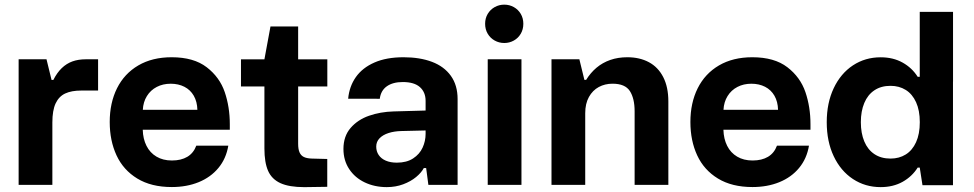

<svg xmlns="http://www.w3.org/2000/svg" viewBox="-20 -780 4109 810"><path d="M192.7 -442.8H205.1Q220.3 -473.1 240.4 -492.5Q260.5 -511.9 285.4 -520.9Q310.4 -529.9 342.7 -529.9H393.8V-398H323Q281.6 -398 255 -385.6Q228.4 -373.1 214.6 -343.7Q200.9 -314.2 200.9 -263.6ZM197.4 -443.1 200.9 -302.4V0H58.6V-529.9H176.2Z M442.9 -265.3Q442.9 -345.8 473.7 -407.7Q504.6 -469.5 563.5 -504Q622.5 -538.5 704.2 -538.5Q797.3 -538.5 852.1 -496.3Q906.8 -454.2 928.2 -391.3Q949.5 -328.4 949.5 -256.2V-232.8H582.2Q583.2 -194.2 598 -164.8Q612.8 -135.4 640.2 -119.2Q667.6 -102.9 705.2 -102.9Q744.1 -102.9 770.3 -118.5Q796.5 -134.1 808.2 -165.6H943.2Q934 -110.6 901.4 -71.4Q868.8 -32.1 818.2 -11.5Q767.6 9.1 704.9 9.1Q618.1 9.1 559.2 -26.8Q500.3 -62.7 471.6 -124.6Q442.9 -186.5 442.9 -265.3ZM700.1 -426.8Q667.4 -426.8 641.4 -413.3Q615.3 -399.8 599.8 -374.8Q584.2 -349.8 582.5 -316.7H812.7Q811.8 -351.2 797.5 -376.1Q783.1 -401 757.9 -413.9Q732.6 -426.8 700.1 -426.8Z M1095.5 -153.6V-529.7L1121.1 -668.4H1237.8V-173.4Q1237.8 -150.3 1243.7 -137.1Q1249.6 -123.8 1261.6 -117.9Q1273.5 -112 1293.5 -111.1L1360.6 -109.3V8.1L1264 9.5Q1199.7 9.5 1163 -7.4Q1126.4 -24.2 1110.9 -59.5Q1095.5 -94.7 1095.5 -153.6ZM996.6 -529.7H1360.9V-415.1H996.6Z M1428.9 -151.7Q1428.9 -205.1 1459 -240.1Q1489.2 -275.1 1536.9 -291.7Q1584.6 -308.3 1640.1 -309.9L1775.5 -313.7V-354.5Q1775.5 -391 1751.5 -412.5Q1727.4 -433.9 1679.2 -433.9Q1637.3 -433.9 1611.9 -415.9Q1586.5 -397.9 1582.2 -363.3L1448.8 -363.6Q1453.6 -415.4 1481.3 -454.8Q1509 -494.1 1559.7 -516.3Q1610.4 -538.5 1682.2 -538.5Q1751.3 -538.5 1802.5 -519.1Q1853.7 -499.7 1882.1 -460.1Q1910.5 -420.5 1910.5 -362V0H1787.2L1777.8 -71.1H1768Q1757.9 -51.8 1735.5 -33.2Q1713.1 -14.6 1681.1 -2.6Q1649.1 9.4 1611.8 9.4Q1560.6 9.4 1518.9 -10.4Q1477.2 -30.2 1453.1 -66.8Q1428.9 -103.4 1428.9 -151.7ZM1775.5 -215.2V-229.6L1673.9 -227.2Q1643.4 -226.6 1619.2 -218.8Q1595.1 -211 1581.2 -196.6Q1567.2 -182.1 1567.2 -161.6Q1567.2 -141.4 1577.6 -126.1Q1588 -110.7 1607.5 -102.3Q1627.1 -93.8 1654.3 -93.8Q1695.7 -93.8 1722.9 -111.7Q1750.2 -129.5 1762.8 -157.1Q1775.5 -184.8 1775.5 -215.2Z M2179.9 -529.9V0H2037.6V-529.9ZM2026.6 -679.6Q2026.6 -703 2037.5 -721.3Q2048.4 -739.6 2066.9 -750Q2085.4 -760.4 2107.4 -760.4Q2129.4 -760.4 2147.8 -750Q2166.2 -739.7 2177 -721.4Q2187.8 -703 2187.8 -679.6Q2187.8 -656.2 2177 -637.7Q2166.2 -619.3 2147.8 -609Q2129.4 -598.6 2107.4 -598.6Q2085.4 -598.6 2066.9 -609Q2048.4 -619.3 2037.5 -637.7Q2026.6 -656.2 2026.6 -679.6Z M2445.4 -443.1 2448.9 -302.4V0H2306.6V-529.9H2424.2ZM2564.1 -426.9Q2532.1 -426.9 2506.1 -412.9Q2480.1 -398.9 2464.5 -370.8Q2448.9 -342.7 2448.9 -302.4L2445.4 -443.1H2452.8Q2471.2 -472.9 2496.6 -494.4Q2522.1 -515.8 2554.6 -527.1Q2587.2 -538.5 2626.6 -538.5Q2678.6 -538.5 2717.5 -517.6Q2756.4 -496.8 2778 -454.8Q2799.6 -412.8 2799.6 -352V0H2657.3V-310.5Q2657.3 -364.7 2637.3 -395.8Q2617.2 -426.9 2564.1 -426.9Z M2892.6 -265.3Q2892.6 -345.8 2923.4 -407.7Q2954.3 -469.5 3013.2 -504Q3072.2 -538.5 3153.9 -538.5Q3247 -538.5 3301.8 -496.3Q3356.5 -454.2 3377.9 -391.3Q3399.2 -328.4 3399.2 -256.2V-232.8H3031.9Q3032.9 -194.2 3047.7 -164.8Q3062.5 -135.4 3089.9 -119.2Q3117.3 -102.9 3154.9 -102.9Q3193.8 -102.9 3220 -118.5Q3246.2 -134.1 3257.9 -165.6H3392.9Q3383.7 -110.6 3351.1 -71.4Q3318.6 -32.1 3267.9 -11.5Q3217.3 9.1 3154.6 9.1Q3067.8 9.1 3008.9 -26.8Q2950 -62.7 2921.3 -124.6Q2892.6 -186.5 2892.6 -265.3ZM3149.8 -426.8Q3117.1 -426.8 3091.1 -413.3Q3065 -399.8 3049.5 -374.8Q3033.9 -349.8 3032.2 -316.7H3262.4Q3261.5 -351.2 3247.2 -376.1Q3232.8 -401 3207.6 -413.9Q3182.3 -426.8 3149.8 -426.8Z M3860.2 -730V-435.4H4000.6V-730ZM3851.5 -73H3860.2L3871.7 1.3H4000.4V-264.5L3928.8 -269.3L3860.4 -264.5Q3860.4 -214.6 3844.6 -180Q3828.8 -145.5 3801.1 -128.3Q3773.3 -111 3736.9 -111Q3697 -111 3668.8 -129.9Q3640.6 -148.8 3626.2 -183.4Q3611.7 -218.1 3611.7 -264.5L3532 -269.3L3467.8 -264.5Q3467.8 -183.1 3497.2 -121Q3526.6 -58.9 3578.3 -24.8Q3630.1 9.4 3695.3 9.4Q3747.9 9.4 3787.8 -12.9Q3827.8 -35.3 3851.5 -73ZM3467.8 -264.5 3532 -259.6 3611.7 -264.5Q3611.7 -310.8 3626.2 -345.5Q3640.6 -380.1 3668.8 -399Q3697 -417.9 3736.9 -417.9Q3773.3 -417.9 3801.1 -400.6Q3828.8 -383.4 3844.6 -348.9Q3860.4 -314.4 3860.4 -264.5L3928.8 -259.6L4000.4 -264.5V-530.2H3871.7L3860.2 -455.9H3851.5Q3827.8 -493.7 3787.8 -516Q3747.9 -538.3 3695.3 -538.3Q3630.1 -538.3 3578.3 -504.2Q3526.6 -470 3497.2 -407.9Q3467.8 -345.8 3467.8 -264.5Z"/></svg>

Font: Wand UI Pro
Style: Regular
Weight: 400
Designer: Andreas Faust
Version: Version 1.003;FEAKit 1.0